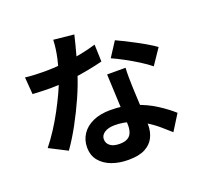

<svg xmlns="http://www.w3.org/2000/svg" viewBox="-146 -989 1293 1223"><g transform="rotate(-20 500.0 -377.5)"><path d="M83 -655Q115 -651 151.5 -649.5Q188 -648 216 -648Q278 -648 341.5 -655Q405 -662 464 -673.5Q523 -685 571 -700L575 -584Q532 -573 472.5 -561.5Q413 -550 347 -542.5Q281 -535 217 -535Q187 -535 156 -536Q125 -537 92 -539ZM472 -805Q466 -780 456 -740Q446 -700 433.5 -656Q421 -612 407 -569Q385 -497 349 -416Q313 -335 271 -258Q229 -181 186 -121L65 -183Q99 -225 132 -276Q165 -327 194 -381Q223 -435 246.5 -485.5Q270 -536 284 -577Q303 -630 317.5 -695.5Q332 -761 334 -819ZM706 -494Q704 -462 704.5 -430.5Q705 -399 706 -366Q707 -343 708.5 -307.5Q710 -272 712 -232.5Q714 -193 715.5 -157.5Q717 -122 717 -101Q717 -55 698 -17.5Q679 20 637.5 42Q596 64 524 64Q462 64 412 45.5Q362 27 332 -9.5Q302 -46 302 -101Q302 -150 328 -189.5Q354 -229 403.5 -251.5Q453 -274 523 -274Q611 -274 685 -249.5Q759 -225 818 -187Q877 -149 919 -111L852 -4Q825 -28 790.5 -58Q756 -88 713.5 -114Q671 -140 621.5 -157Q572 -174 515 -174Q472 -174 446 -157Q420 -140 420 -113Q420 -85 442.5 -68Q465 -51 506 -51Q540 -51 560 -62.5Q580 -74 588 -95.5Q596 -117 596 -144Q596 -167 594 -209Q592 -251 589.5 -302Q587 -353 585 -404Q583 -455 581 -494ZM878 -441Q849 -465 806 -492Q763 -519 717.5 -543.5Q672 -568 638 -583L702 -682Q729 -670 763.5 -652.5Q798 -635 833.5 -616Q869 -597 899.5 -578.5Q930 -560 949 -546Z"/></g></svg>

Font: Noto Sans SC
Style: Bold
Weight: 700
Designer: Ryoko NISHIZUKA  (kana, bopomofo & ideographs); Paul D. Hunt (Latin, Greek & Cyrillic); Sandoll Communications , Soo-you
Foundry: Adobe
Version: Version 2.004-H2;hotconv 1.0.118;makeotfexe 2.5.65603